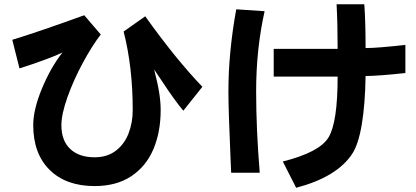

<svg xmlns="http://www.w3.org/2000/svg" viewBox="-20 -742 1964 907"><path d="M745 -359 708 -414Q725 -349 732 -304.5Q739 -260 739 -222Q739 -118 704.5 -37Q670 44 600 90.5Q530 137 427 137Q292 137 214.5 60.5Q137 -16 137 -151Q137 -225 178.5 -324.5Q220 -424 275 -494Q249 -481 192.5 -460Q136 -439 72 -419L38 -554Q157 -590 378 -670L456 -579Q415 -526 371 -444.5Q327 -363 298.5 -282.5Q270 -202 270 -151Q270 -78 311.5 -38.5Q353 1 427 1Q486 1 526.5 -29.5Q567 -60 587 -111Q607 -162 607 -222Q607 -425 564 -593L666 -665Q811 -462 936 -332L846 -219Q804 -269 745 -359Z M1707 -383Q1705 -249 1689 -154Q1673 -59 1643 -14Q1570 95 1379 145L1316 21Q1490 -23 1532 -93Q1575 -164 1575 -380H1273V-511H1575Q1575 -627 1570 -722H1701Q1707 -639 1707 -515Q1763 -515 1895 -530V-397Q1765 -383 1707 -383ZM1069 5Q1059 -223 1059 -311Q1059 -494 1096 -698L1230 -689Q1190 -510 1190 -311Q1190 -131 1207 74H1072Z"/></svg>

Font: Gmarket Sans TTF Bold
Style: Regular
Weight: 700
Designer: Creative Director : Sungho Lee; Art Director : Kiwoong Choi; Project Manager : Sori Yang, Jongwook Yoon; Font Designer :
Foundry: Sandoll Inc.
Version: Version 1.000;hotconv 1.0.109;makeotfexe 2.5.65596